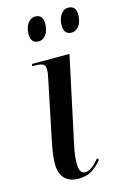

<svg xmlns="http://www.w3.org/2000/svg" viewBox="-116 -790 554 853"><g transform="rotate(-15 161.5 -363.0)"><path d="M275 -625C301 -625 323 -651 323 -694C323 -725 309 -736 287 -736C256 -736 239 -701 239 -668C239 -636 253 -625 275 -625ZM123 -625C149 -625 171 -651 171 -695C171 -725 157 -736 135 -736C104 -736 87 -701 87 -668C87 -636 101 -625 123 -625ZM138 10C189 10 217 -15 245 -48L238 -56C217 -31 194 -10 173 -10C151 -10 145 -29 145 -57C145 -77 147 -103 156 -143L240 -536H68L66 -526H78C117 -526 126 -517 126 -496C126 -483 124 -468 120 -452L67 -196C56 -145 51 -108 51 -82C51 -21 81 10 138 10Z"/></g></svg>

Font: Noto Serif Display ExtraCondensed Medium
Style: Italic
Weight: 500
Width: 2
Italic angle: -12°
Designer: Monotype Design Team
Foundry: Monotype Imaging Inc.
Version: Version 2.009